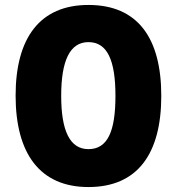

<svg xmlns="http://www.w3.org/2000/svg" viewBox="-20 -745 714 775"><path d="M631 -358C631 -593 535 -725 337 -725C141 -725 43 -592 43 -359C43 -124 142 10 337 10C535 10 631 -124 631 -358ZM227 -358C227 -500 262 -575 337 -575C413 -575 446 -502 446 -358C446 -214 414 -143 337 -143C262 -143 227 -217 227 -358Z"/></svg>

Font: Noto Sans Armenian Condensed Black
Style: Regular
Weight: 900
Width: 3
Designer: Monotype Design Team
Foundry: Monotype Imaging Inc.
Version: Version 2.008